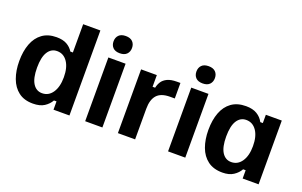

<svg xmlns="http://www.w3.org/2000/svg" viewBox="-84 -1048 2225 1415"><g transform="rotate(20 1029.0 -341.0)"><path d="M228.3 10Q160 10 115.8 -23.8Q71.7 -57.5 50 -116.7Q28.3 -175.8 28.3 -250.8Q28.3 -328.3 50.4 -386.7Q72.5 -445 117.1 -477.5Q161.7 -510 228.3 -510Q277.5 -510 308.8 -492.5Q340 -475 358.3 -445H378.3V-666.7H513.3V0H388.3V-65H368.3Q350.8 -33.3 317.5 -11.7Q284.2 10 228.3 10ZM266.7 -85Q317.5 -85 347.9 -129.6Q378.3 -174.2 378.3 -250Q378.3 -326.7 347.9 -370.8Q317.5 -415 266.7 -415Q220.8 -415 194.6 -373.8Q168.3 -332.5 168.3 -250Q168.3 -167.5 194.6 -126.2Q220.8 -85 266.7 -85Z M771.7 0H636.7V-500H771.7ZM704.2 -557.5Q668.3 -557.5 650 -576.2Q631.7 -595 631.7 -625Q631.7 -655 650 -673.8Q668.3 -692.5 704.2 -692.5Q740 -692.5 758.3 -673.8Q776.7 -655 776.7 -625Q776.7 -595 758.3 -576.2Q740 -557.5 704.2 -557.5Z M1028.3 0H893.3V-500H1016.7V-408.3H1036.7Q1041.7 -433.3 1055.4 -455.4Q1069.2 -477.5 1097.5 -491.2Q1125.8 -505 1173.3 -505H1200V-383.3H1163.3Q1092.5 -383.3 1060.4 -347.5Q1028.3 -311.7 1028.3 -240Z M1421.7 0H1286.7V-500H1421.7ZM1354.2 -557.5Q1318.3 -557.5 1300 -576.2Q1281.7 -595 1281.7 -625Q1281.7 -655 1300 -673.8Q1318.3 -692.5 1354.2 -692.5Q1390 -692.5 1408.3 -673.8Q1426.7 -655 1426.7 -625Q1426.7 -595 1408.3 -576.2Q1390 -557.5 1354.2 -557.5Z M1715 10Q1645 10 1600 -23.8Q1555 -57.5 1533.3 -116.7Q1511.7 -175.8 1511.7 -250.8Q1511.7 -328.3 1533.8 -386.7Q1555.8 -445 1600.8 -477.5Q1645.8 -510 1714.2 -510Q1766.7 -510 1800.4 -489.6Q1834.2 -469.2 1851.7 -435H1871.7V-500H1996.7V0H1871.7V-65H1851.7Q1834.2 -33.3 1800.8 -11.7Q1767.5 10 1715 10ZM1750 -85Q1800.8 -85 1831.3 -129.6Q1861.7 -174.2 1861.7 -250Q1861.7 -326.7 1831.3 -370.8Q1800.8 -415 1750 -415Q1704.2 -415 1677.9 -373.8Q1651.7 -332.5 1651.7 -250Q1651.7 -167.5 1677.9 -126.2Q1704.2 -85 1750 -85Z"/></g></svg>

Font: Familjen Grotesk Variable
Style: Regular
Weight: 400
Designer: Anders Wikstroem, Jonas Baeckman, Matilda Gysing, Kristian Moeller
Foundry: Familjen STHLM AB
Version: Version 2.000